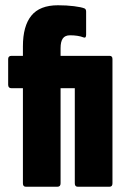

<svg xmlns="http://www.w3.org/2000/svg" viewBox="-20 -709 475 729"><path d="M78 0Q67 0 67 -13V-374H24Q11 -374 11 -387V-485Q11 -497 24 -497H67V-533Q67 -610 99 -649.5Q131 -689 200 -689Q233 -689 261 -685.5Q289 -682 301 -677Q307 -674 307 -665V-577Q307 -563 297 -567Q287 -571 274 -573Q261 -575 246 -575Q227 -575 218.5 -563Q210 -551 210 -526V-497H396Q407 -497 407 -485V-13Q407 0 396 0H275Q264 0 264 -13V-374H210V-13Q210 0 198 0Z"/></svg>

Font: Sofia Sans Extra Condensed Black
Style: Regular
Weight: 900
Designer: Botio Nikoltchev, Ani Petrova
Foundry: lettersoup
Version: Version 4.101